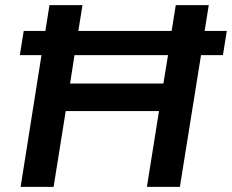

<svg xmlns="http://www.w3.org/2000/svg" viewBox="-20 -725 900 745"><path d="M60 0 141 -511H57L72 -605H156L172 -705H300L284 -605H646L662 -705H790L774 -605H860L845 -511H760L678 0H550L597 -294H235L188 0ZM252 -401H614L632 -511H269Z"/></svg>

Font: Nunito Sans 12pt ExtraLight
Style: Italic
Weight: 200
Italic angle: -9°
Designer: Vernon Adams
Foundry: Vernon Adams
Version: Version 3.101;gftools[0.9.27]